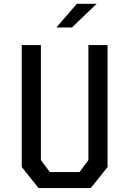

<svg xmlns="http://www.w3.org/2000/svg" viewBox="-20 -960 660 980"><path d="M91 -107.5V-730H188.8V-142.8L234.2 -81.8H385.8L431.2 -142.8V-730H529V-107.5L443.2 0H176.8ZM473.2 -940.5H372.3L267.8 -819.8H347.3Z"/></svg>

Font: Monaspace Krypton Var
Style: Regular
Weight: 400
Designer: Riley Cran and the Lettermatic Team
Version: Version 1.101 (Monaspace Krypton Var)